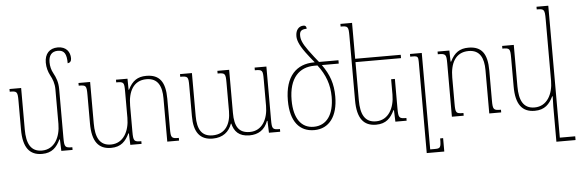

<svg xmlns="http://www.w3.org/2000/svg" viewBox="-58 -973 4303 1428"><g transform="rotate(-5 2093.0 -259.0)"><path d="M393 -97V-460C393 -511 379 -546 360 -581C346 -606 339 -635 339 -664C339 -713 360 -744 408 -744C456 -744 473 -715 473 -645C491 -647 501 -659 501 -680C501 -727 473 -769 409 -769C347 -769 311 -729 311 -664C311 -627 321 -595 335 -568C352 -537 365 -504 365 -460V-202C365 -104 320 -15 226 -15C141 -15 112 -80 112 -182V-492H25V-472C79 -472 84 -468 84 -398V-184C84 -49 132 10 225 10C300 10 335 -30 362 -86H366L369 0H453V-20C399 -20 393 -25 393 -97Z M1188 -95V-318C1188 -443 1146 -501 1047 -501C982 -501 942 -474 910 -409H907L906 -492H820V-472C877 -472 880 -468 880 -398V-202C880 -104 835 -15 741 -15C656 -15 627 -80 627 -182V-492H540V-472C594 -472 599 -468 599 -398V-184C599 -49 647 10 740 10C815 10 850 -30 877 -86H881L884 0H968V-20C914 -20 908 -25 908 -97V-290C908 -395 948 -476 1046 -476C1131 -476 1160 -414 1160 -324V0H1248V-20C1193 -20 1188 -25 1188 -95Z M1855 -492V-472C1912 -472 1915 -467 1915 -397V-201C1915 -104 1872 -18 1778 -18C1696 -18 1665 -69 1665 -170V-492H1577V-472C1633 -472 1637 -467 1637 -397V-186C1637 -93 1598 -17 1500 -17C1419 -17 1387 -72 1387 -170V-492H1298V-472C1355 -472 1359 -468 1359 -399V-172C1359 -54 1403 7 1499 7C1576 7 1622 -33 1643 -92H1646C1660 -34 1694 7 1774 7C1839 7 1888 -23 1912 -89H1916L1919 0H2003V-20C1947 -20 1943 -26 1943 -96V-492Z M2257 10C2369 10 2434 -79 2434 -225C2434 -321 2410 -389 2355 -467H2481V-492H2336C2316 -517 2295 -542 2264 -585C2221 -644 2213 -673 2213 -700C2213 -726 2220 -746 2266 -746C2266 -765 2258 -771 2244 -771C2209 -771 2185 -743 2185 -698C2185 -673 2193 -638 2242 -571C2258 -550 2278 -523 2304 -492H2298C2170 -492 2080 -410 2080 -226C2080 -68 2148 10 2257 10ZM2255 -15C2163 -15 2108 -89 2108 -226C2108 -393 2187 -467 2299 -467H2322C2380 -392 2407 -315 2407 -226C2407 -92 2351 -15 2255 -15Z M2887 -317H2859V-202C2859 -104 2814 -15 2720 -15C2635 -15 2606 -80 2606 -182V-467H2946V-492H2606V-760H2519V-740C2573 -740 2578 -736 2578 -666V-184C2578 -49 2626 10 2719 10C2794 10 2829 -30 2856 -86H2860L2863 0H2947V-20C2893 -20 2887 -25 2887 -97Z M3206 153H3184C3184 225 3179 228 3133 228H3103V-492H3015V-472H3034C3070 -472 3075 -466 3075 -428V253H3206Z M3653 -20C3598 -20 3592 -25 3592 -95V-318C3592 -443 3551 -501 3452 -501C3387 -501 3347 -474 3315 -409H3311L3309 -492H3221V-472C3280 -472 3285 -467 3285 -398V0H3373V-20C3318 -20 3313 -24 3313 -95V-290C3313 -395 3352 -476 3451 -476C3535 -476 3564 -414 3564 -324V0H3653Z M3903 10C3978 10 4014 -30 4041 -86H4045C4044 -61 4043 -36 4043 -11V253H4186V225H4071V-760H3983V-740C4038 -740 4043 -736 4043 -660V-202C4043 -104 3998 -15 3904 -15C3819 -15 3790 -80 3790 -182V-492H3703V-472C3757 -472 3762 -468 3762 -398V-184C3762 -49 3810 10 3903 10Z"/></g></svg>

Font: Noto Serif Armenian SemiCondensed Thin
Style: Regular
Weight: 100
Width: 4
Designer: Monotype Design Team
Foundry: Monotype Imaging Inc.
Version: Version 2.008